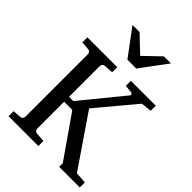

<svg xmlns="http://www.w3.org/2000/svg" viewBox="-259 -1036 1155 1155"><g transform="rotate(45 319.0 -458.0)"><path d="M462.9 0V-30.8L276.9 -297.9H207V-68.8Q207 -61.5 212.6 -54.7Q218.3 -47.9 229 -46.9L286.1 -43V0H32.2V-43L85 -46.9Q95.7 -47.9 100.8 -54.7Q106 -61.5 106 -68.8V-602.1Q106 -609.4 100.8 -616.2Q95.7 -623 85 -624L32.2 -627.9V-670.9H286.1V-627.9L229 -624Q218.3 -623 212.6 -616.2Q207 -609.4 207 -602.1V-339.8H243.2L460.9 -606Q464.4 -610.4 461.2 -616.2Q458 -622.1 453.1 -623L401.9 -627.9V-670.9H613.8V-627.9Q596.2 -626.5 582 -624.5Q569.8 -623 559.1 -621.8Q548.3 -620.6 545.9 -620.1L341.8 -376L565.9 -47.9L638.2 -43V0ZM372.6 -746.1H297.4L171.4 -915.5H231.4L335.4 -816.4L438.5 -915.5H498.5Z"/></g></svg>

Font: Charis SIL Am
Style: Regular
Weight: 400
Foundry: SIL International
Version: Version 5.000